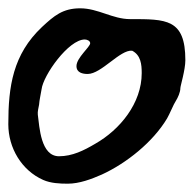

<svg xmlns="http://www.w3.org/2000/svg" viewBox="-25 -574 466 462"><path d="M421 -429C421 -529 375 -528 288 -528C246 -528 211 -554 168 -554C126 -554 105 -536 76 -509C6 -443 -5 -366 -5 -275C-5 -218 27 -164 79 -141C97 -133 119 -132 138 -132C166 -132 195 -143 220 -154C279 -181 343 -232 377 -289C383 -299 393 -324 398 -331C403 -339 409 -352 409 -362C409 -367 421 -406 421 -429ZM66 -298C65 -305 68 -316 69 -322C70 -335 73 -346 75 -359C79 -393 140 -479 179 -479C184 -479 192 -476 192 -470C192 -461 159 -435 159 -415C159 -399 174 -396 186 -396C219 -396 264 -455 293 -452C314 -441 316 -419 316 -398C316 -326 264 -262 204 -228C177 -212 149 -198 117 -198C73 -198 70 -268 66 -298Z"/></svg>

Font: ChillLongCangKaiShu Bold
Style: Regular
Weight: 700
Version: Version 3.500;Glyphs 3.1.1 (3135)